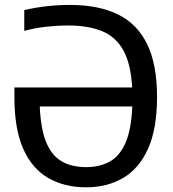

<svg xmlns="http://www.w3.org/2000/svg" viewBox="-20 -770 718 799"><path d="M338 9.5Q248.5 9.5 181.2 -29Q114 -67.5 77 -150Q40 -232.5 40 -365.5V-406H530Q524.5 -504 493.5 -560.2Q462.5 -616.5 405 -640.2Q347.5 -664 263 -664Q220.5 -664 172.8 -658.8Q125 -653.5 81 -641.5V-728Q127 -739 175.5 -744.2Q224 -749.5 271.5 -749.5Q389 -749.5 469.8 -710.5Q550.5 -671.5 592 -587Q633.5 -502.5 633.5 -366Q633.5 -234 596.2 -151.2Q559 -68.5 492.5 -29.5Q426 9.5 338 9.5ZM338.5 -74.5Q395.5 -74.5 437 -97.8Q478.5 -121 502.5 -176Q526.5 -231 530.5 -327H145.5Q149.5 -232 172.8 -176.8Q196 -121.5 237.8 -98Q279.5 -74.5 338.5 -74.5Z"/></svg>

Font: Encode Sans SemiCondensed SemiCondensed Medium
Style: Regular
Weight: 500
Width: 4
Designer: Multiple Designers
Foundry: Impallari Type
Version: Version 3.000; ttfautohint (v1.8.3) -l 8 -r 50 -G 200 -x 14 